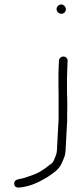

<svg xmlns="http://www.w3.org/2000/svg" viewBox="-20 -711 363 863"><path d="M245 -438 244.2 -424C240.8 -359.6 244.2 -296.9 243.3 -235C242.9 -204.5 244.5 -171.9 241.5 -143L235.8 -35C235.4 -27 234 -20 231.7 -14C227 -1.7 221.3 16.4 211.7 24C202.4 31 202.4 31 193 38C181.8 47.4 168 55.1 155.7 63C133.8 74.8 109.7 81.7 84.3 90C66.7 95 42.3 93.3 43.9 116C45 131.3 59.2 134.3 74.1 131C110.5 127 146.9 111.8 174 96L194.6 84C218 68.2 244.5 51.8 256.7 24C262.4 11 262.4 11 268.1 -2C272 -12 274.2 -23 274.8 -35L280.4 -142C281.8 -155.3 282.3 -170.3 281.8 -187C282.1 -220.5 283.2 -258.2 281.3 -291C280.3 -333.4 281 -380.9 283.2 -424L284 -438C284.5 -448.6 275.5 -457 265 -457C254.4 -457 245.5 -448.6 245 -438ZM234.2 -671C233.6 -659.6 244.4 -649 256 -649C266.6 -649 275.5 -657.4 276 -668C276.6 -679.6 266.6 -691 255.2 -691C244.7 -691 234.7 -681.6 234.2 -671Z"/></svg>

Font: Just Breathe
Style: Obl1
Weight: 400
Foundry: Cannot Into Space Fonts
Version: Version 0.72